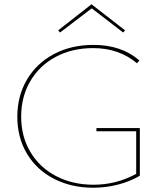

<svg xmlns="http://www.w3.org/2000/svg" viewBox="-20 -873 759 898"><path d="M261 -721 252 -731 408 -853 565 -731 556 -721 409 -834ZM634 -274V-51Q588 -24 531.5 -9.5Q475 5 416 5Q314 5 233 -36.5Q152 -78 106.5 -153.5Q61 -229 61 -327Q61 -424 106 -500.5Q151 -577 232 -620Q313 -663 417 -663Q549 -663 632 -590L621 -577Q536 -648 416 -648Q317 -648 240.5 -607Q164 -566 121.5 -493Q79 -420 79 -328Q79 -234 122.5 -161.5Q166 -89 243 -49Q320 -9 418 -9Q524 -9 617 -60V-259H431V-274Z"/></svg>

Font: Ysabeau Infant Thin
Style: Regular
Weight: 200
Designer: Christian Thalmann (Catharsis Fonts)
Version: Version 0.003